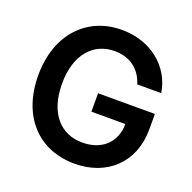

<svg xmlns="http://www.w3.org/2000/svg" viewBox="-131 -869 1012 1010"><g transform="rotate(20 375.5 -363.5)"><path d="M379.3 -277.7H569.6C568.5 -174 497.9 -108.3 389.2 -108.7C267 -108.3 183.6 -199.6 183.9 -364.3C183.6 -528.1 268.5 -619 386.4 -619.3C473.7 -619 533.4 -572.4 556.8 -495H691.1C669 -637.8 545.1 -737.2 384.2 -737.2C194.2 -737.2 51.1 -597.3 51.1 -362.9C51.1 -132.8 187.5 9.9 388.5 9.9C568.2 9.9 697.1 -106.2 697.4 -293.3V-380.7H379.3Z"/></g></svg>

Font: Riot Sans 2.0
Style: Bold
Weight: 600
Designer: Rasmus Andersson
Foundry: rsms
Version: Version 3.006;hotconv 1.0.109;makeotfexe 2.5.65596